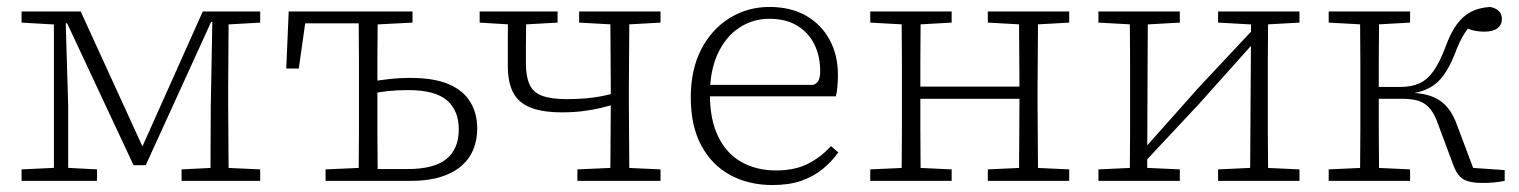

<svg xmlns="http://www.w3.org/2000/svg" viewBox="-20 -520 4367 552"><path d="M364 -45 173 -453H152V-487H212L390 -98H389L563 -487H608V-457H587L399 -45ZM585 0 586 -216 591 -487H638Q637 -458 637 -420.5Q637 -383 636.5 -344.5Q636 -306 636 -271V-216Q636 -182 636.5 -143Q637 -104 637 -67Q637 -30 638 0ZM42 0V-33L148 -38H164L259 -33V0ZM502 0V-33L602 -38H620L728 -33V0ZM42 -455V-487H156V-449H146ZM135 0V-487H168L176 -216V0ZM612 -449V-487H728V-455L623 -449Z M1046 0V-34H1152Q1228 -34 1263.5 -63Q1299 -92 1299 -148Q1299 -202 1265 -231.5Q1231 -261 1153 -261Q1121 -261 1094.5 -258Q1068 -255 1044 -250V-285Q1068 -289 1097.5 -292.5Q1127 -296 1160 -296Q1228 -296 1270 -278Q1312 -260 1332 -227Q1352 -194 1352 -151Q1352 -117 1340.5 -89.5Q1329 -62 1305.5 -42Q1282 -22 1246 -11Q1210 0 1161 0ZM1011 0Q1011 -30 1011.5 -67Q1012 -104 1012 -143Q1012 -182 1012 -216V-271Q1012 -306 1012 -344.5Q1012 -383 1011.5 -420.5Q1011 -458 1011 -487H1066Q1066 -458 1065.5 -420.5Q1065 -383 1065 -344.5Q1065 -306 1065 -271V-216Q1065 -182 1065 -143Q1065 -104 1065.5 -67Q1066 -30 1066 0ZM803 -323 810 -487H1030V-453H836L861 -478L839 -323ZM916 0V-33L1029 -38H1036V0ZM1039 -449V-487H1166V-455L1050 -449Z M1597 -197Q1539 -197 1504.5 -211Q1470 -225 1455 -254.5Q1440 -284 1440 -330Q1440 -369 1440 -408.5Q1440 -448 1441 -487H1493Q1493 -462 1492.5 -437.5Q1492 -413 1492 -388.5Q1492 -364 1492 -337Q1492 -300 1502.5 -277Q1513 -254 1539 -244.5Q1565 -235 1609 -235Q1637 -235 1662 -237Q1687 -239 1710 -243.5Q1733 -248 1755 -255V-223Q1734 -216 1709 -210Q1684 -204 1656 -200.5Q1628 -197 1597 -197ZM1734 0Q1735 -30 1735 -67.5Q1735 -105 1735.5 -144.5Q1736 -184 1736 -220V-271Q1736 -306 1735.5 -344.5Q1735 -383 1735 -420.5Q1735 -458 1734 -487H1790Q1789 -458 1789 -420.5Q1789 -383 1788.5 -344.5Q1788 -306 1788 -271V-216Q1788 -182 1788.5 -143Q1789 -104 1789 -67Q1789 -30 1790 0ZM1359 -455V-487H1583V-455L1476 -449H1457ZM1640 0V-33L1752 -38H1771L1879 -33V0ZM1645 -455V-487H1879V-455L1772 -449H1753Z M2201 12Q2132 12 2079 -17Q2026 -46 1996 -102Q1966 -158 1966 -240Q1966 -320 1996 -378Q2026 -436 2077.5 -468Q2129 -500 2192 -500Q2254 -500 2298 -474.5Q2342 -449 2365.5 -405Q2389 -361 2389 -305Q2389 -286 2387.5 -270Q2386 -254 2383 -243H1999V-276H2318Q2330 -280 2334 -290Q2338 -300 2338 -316Q2338 -359 2321 -393Q2304 -427 2271.5 -446.5Q2239 -466 2192 -466Q2144 -466 2105 -440Q2066 -414 2043.5 -365.5Q2021 -317 2021 -248Q2021 -176 2045 -127Q2069 -78 2112 -54Q2155 -30 2211 -30Q2265 -30 2302.5 -49Q2340 -68 2369 -100L2390 -82Q2371 -55 2344.5 -33.5Q2318 -12 2283 0Q2248 12 2201 12Z M2572 0Q2572 -30 2572.5 -67Q2573 -104 2573 -143Q2573 -182 2573 -216V-271Q2573 -306 2573 -344.5Q2573 -383 2572.5 -420.5Q2572 -458 2572 -487H2627Q2627 -458 2626.5 -420Q2626 -382 2626 -342Q2626 -302 2626 -264V-242Q2626 -196 2626 -151.5Q2626 -107 2626.5 -68.5Q2627 -30 2627 0ZM2909 0Q2910 -30 2910 -68.5Q2910 -107 2910.5 -151Q2911 -195 2911 -242V-264Q2911 -302 2910.5 -342Q2910 -382 2910 -420Q2910 -458 2909 -487H2965Q2964 -458 2964 -420.5Q2964 -383 2963.5 -344.5Q2963 -306 2963 -271V-216Q2963 -182 2963.5 -143Q2964 -104 2964 -67Q2964 -30 2965 0ZM2482 0V-33L2591 -38H2609L2716 -33V0ZM2482 -455V-487H2716V-455L2609 -449H2591ZM2820 0V-33L2928 -38H2947L3054 -33V0ZM2820 -455V-487H3054V-455L2947 -449H2928ZM2605 -236V-271H2931V-236Z M3138 0V-33L3246 -38H3265L3372 -33V0ZM3482 0V-33L3590 -38H3608L3716 -33V0ZM3228 0Q3228 -30 3228.5 -67Q3229 -104 3229 -143Q3229 -182 3229 -216V-271Q3229 -306 3229 -344.5Q3229 -383 3228.5 -420.5Q3228 -458 3228 -487H3280L3278 0ZM3266 -49 3253 -86H3264L3425 -267L3587 -440L3599 -401H3588L3427 -221ZM3574 0 3577 -487H3626Q3626 -458 3625.5 -420.5Q3625 -383 3625 -344.5Q3625 -306 3625 -271V-216Q3625 -182 3625 -143Q3625 -104 3625.5 -67Q3626 -30 3626 0ZM3138 -455V-487H3372V-455L3265 -449H3247ZM3482 -455V-487H3716V-455L3608 -449H3590Z M3800 0V-33L3909 -38H3927L4034 -33V0ZM3800 -455V-487H4034V-455L3927 -449H3909ZM3890 0Q3890 -30 3890.5 -67Q3891 -104 3891 -143Q3891 -182 3891 -216V-271Q3891 -306 3891 -344.5Q3891 -383 3890.5 -420.5Q3890 -458 3890 -487H3945Q3945 -458 3944.5 -420.5Q3944 -383 3944 -343Q3944 -303 3944 -267V-228Q3944 -188 3944 -147Q3944 -106 3944.5 -68Q3945 -30 3945 0ZM4158 -46 4116 -159Q4106 -189 4092.5 -206Q4079 -223 4060 -229.5Q4041 -236 4011 -236H3923V-270H4005Q4038 -270 4061 -280.5Q4084 -291 4101.5 -316Q4119 -341 4135 -383Q4150 -425 4168 -449.5Q4186 -474 4209 -486Q4232 -498 4264 -500Q4280 -497 4289 -488.5Q4298 -480 4298 -465Q4298 -449 4285.5 -439Q4273 -429 4248 -429Q4226 -429 4208.5 -434.5Q4191 -440 4177 -447L4222 -463Q4206 -447 4191.5 -425.5Q4177 -404 4161 -361Q4147 -327 4131 -304.5Q4115 -282 4093.5 -269.5Q4072 -257 4043 -252V-253Q4077 -251 4101 -241Q4125 -231 4142 -210.5Q4159 -190 4171 -155L4224 -14L4190 -39L4306 -31V0Q4292 3 4275.5 4.5Q4259 6 4244 6Q4204 6 4186.5 -5Q4169 -16 4158 -46Z"/></svg>

Font: Source Serif 4 Light
Style: Regular
Weight: 300
Designer: Frank Grießhammer
Foundry: Adobe Systems Incorporated
Version: Version 4.004;hotconv 1.0.116;makeotfexe 2.5.65601